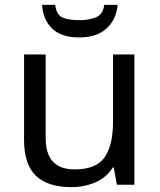

<svg xmlns="http://www.w3.org/2000/svg" viewBox="-20 -760 658 790"><path d="M533 -536V0H461L448 -71H444Q418 -29 372 -9.5Q326 10 274 10Q177 10 128 -36.5Q79 -83 79 -185V-536H168V-191Q168 -63 287 -63Q376 -63 410.5 -113Q445 -163 445 -257V-536ZM464 -740Q459 -680 418.5 -643Q378 -606 306 -606Q232 -606 194.5 -642.5Q157 -679 153 -740H207Q212 -699 237 -688Q262 -677 308 -677Q347 -677 375.5 -689Q404 -701 409 -740Z"/></svg>

Font: Noto Sans Bengali UI
Style: Regular
Weight: 400
Designer: Jelle Bosma - Monotype Design Team
Foundry: Monotype Imaging Inc.
Version: Version 2.003; ttfautohint (v1.8.4.7-5d5b)